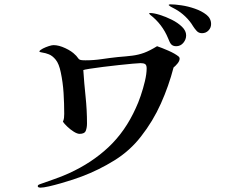

<svg xmlns="http://www.w3.org/2000/svg" viewBox="-20 -848 1040 885"><path d="M808 -578Q808 -567 798 -555Q788 -543 780 -537Q758 -452 721.5 -370.5Q685 -289 630 -219Q579 -153 507 -108.5Q435 -64 358 -35Q343 -29 317 -20.5Q291 -12 261.5 -3.5Q232 5 206 11Q180 17 165 17Q162 17 158 15.5Q154 14 154 10Q154 6 157.5 4Q161 2 164 1Q197 -11 230.5 -22.5Q264 -34 297 -49Q403 -97 480.5 -170Q558 -243 606 -350Q617 -373 628.5 -406.5Q640 -440 648 -474Q656 -508 656 -533Q656 -548 649 -552.5Q642 -557 628 -557Q620 -557 592 -554.5Q564 -552 527 -548Q490 -544 454 -539.5Q418 -535 393 -531Q368 -527 364 -525Q368 -464 374.5 -402.5Q381 -341 381 -279Q381 -260 375.5 -245.5Q370 -231 347 -231Q336 -231 320 -241Q304 -251 290 -264.5Q276 -278 270 -287Q274 -296 275 -304.5Q276 -313 276 -323Q276 -371 273 -419.5Q270 -468 260 -515Q252 -554 237 -572.5Q222 -591 205.5 -597.5Q189 -604 176.5 -605.5Q164 -607 161 -611Q165 -618 178 -624.5Q191 -631 205 -635.5Q219 -640 227 -640Q251 -640 281 -626Q311 -612 327 -595Q332 -591 336 -585Q340 -579 344 -575Q350 -571 358.5 -570.5Q367 -570 374 -570Q412 -570 449 -575.5Q486 -581 523 -585Q562 -588 590 -591.5Q618 -595 644 -604.5Q670 -614 704 -635Q725 -628 756 -614.5Q787 -601 804 -587Q808 -583 808 -578ZM838 -685Q838 -666 825 -650.5Q812 -635 792 -635Q776 -635 768 -645Q764 -650 761 -657Q758 -664 755 -671Q728 -737 672 -780Q671 -782 669.5 -783Q668 -784 667 -786Q669 -788 672 -788Q689 -788 716.5 -779.5Q744 -771 772 -757Q800 -743 819 -724.5Q838 -706 838 -685ZM953 -737Q953 -720 941 -707.5Q929 -695 911 -695Q896 -695 886.5 -705.5Q877 -716 870 -727Q856 -751 834 -772Q812 -793 788 -806Q780 -811 772 -814.5Q764 -818 757 -825Q759 -828 766 -828Q785 -828 816 -823.5Q847 -819 878.5 -808Q910 -797 931.5 -780Q953 -763 953 -737Z"/></svg>

Font: Kaisei HarunoUmi
Style: Regular
Weight: 400
Designer: Font-Kai, 金井和夫
Foundry: KAZUO KANAI
Version: Version 5.003